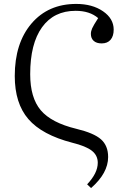

<svg xmlns="http://www.w3.org/2000/svg" viewBox="-20 -748 648 978"><path d="M443.8 210 423.8 190.9Q478 133.8 478 81.1Q478 43.5 447.8 19.8Q417.5 -3.9 348.1 -21Q193.8 -61 124.5 -141.4Q55.2 -221.7 55.2 -360.8Q55.2 -528.3 140.4 -628.2Q225.6 -728 368.2 -728Q450.2 -728 504.6 -690.7Q559.1 -653.3 559.1 -597.2Q559.1 -564 543.2 -545.4Q527.3 -526.9 498 -526.9Q471.7 -526.9 457.3 -539.8Q442.9 -552.7 442.9 -575.2Q442.9 -588.9 449.5 -603.8Q456.1 -618.7 480 -655.8Q437 -692.9 365.2 -692.9Q254.4 -692.9 194.1 -609.1Q133.8 -525.4 133.8 -370.1Q133.8 -250 187.7 -186.3Q241.7 -122.6 369.1 -91.8Q458.5 -70.3 494.6 -38.1Q530.8 -5.9 530.8 51.8Q530.8 133.8 443.8 210Z"/></svg>

Font: Literata Light
Style: Regular
Weight: 300
Designer: Latin by Veronika Burian and Jose Scaglione. Greek by Irene Vlachou. Cyrillic by Vera Evstafieva.
Foundry: TypeTogether
Version: Version 3.021